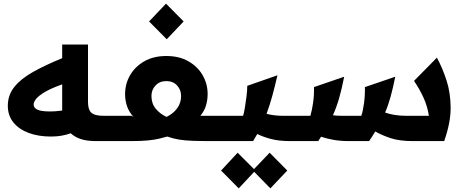

<svg xmlns="http://www.w3.org/2000/svg" viewBox="-20 -776 2561 1056"><path d="M260 -25Q191 -25 137.5 -45Q84 -65 53.5 -103Q23 -141 23 -194Q23 -253 59 -298Q95 -343 162 -380.5Q229 -418 322 -456V-531H464V-215Q464 -173 482.5 -156Q501 -139 551 -139H586V0H508Q457 0 423.5 -11.5Q390 -23 369 -43Q344 -34 317.5 -29.5Q291 -25 260 -25ZM165 -201Q165 -183 185.5 -173Q206 -163 256 -163Q267 -163 284 -164Q301 -165 322 -168Q322 -172 322 -176V-312Q260 -290 226 -269.5Q192 -249 178.5 -232Q165 -215 165 -201Z M586 -139H704Q708 -137 709.5 -135.5Q711 -134 714 -133Q689 -161 678.5 -192.5Q668 -224 668 -259Q668 -314 695 -361.5Q722 -409 773 -438.5Q824 -468 895 -468Q966 -468 1017 -438.5Q1068 -409 1095 -361.5Q1122 -314 1122 -259Q1122 -228 1113.5 -197.5Q1105 -167 1082 -139H1184V0H1148Q1084 0 1040 -1.5Q996 -3 963.5 -8.5Q931 -14 900 -25Q876 -18 852 -12.5Q828 -7 792.5 -3.5Q757 0 697 0H586Q556 0 556 -70Q556 -139 586 -139ZM896 -133Q933 -151 954.5 -180.5Q976 -210 976 -248Q976 -282 954 -306Q932 -330 895 -330Q858 -330 835.5 -306Q813 -282 813 -248Q813 -206 837 -177.5Q861 -149 896 -133ZM897 -560 800 -658 893 -756 990 -658Z M1184 -139H1317Q1322 -155 1327 -185Q1332 -215 1336 -247.5Q1340 -280 1340 -304L1506 -362Q1492 -302 1478 -250Q1464 -198 1446 -150Q1487 -139 1540 -139H1579V0H1576Q1515 0 1471 -11.5Q1427 -23 1395 -39Q1384 -19 1372 0H1184Q1154 0 1154 -70Q1154 -139 1184 -139ZM1293 260 1196 162 1287 64 1377 154 1463 64 1560 162 1467 260 1378 169Z M1579 -139H1687Q1696 -169 1702 -210.5Q1708 -252 1707 -297L1873 -354Q1859 -283 1844.5 -233.5Q1830 -184 1811 -142Q1835 -139 1860 -139H1967Q1976 -163 1982 -207.5Q1988 -252 1987 -297L2154 -354Q2141 -290 2128 -243Q2115 -196 2098 -157Q2120 -149 2150 -144Q2180 -139 2215 -139H2339Q2331 -191 2309.5 -238.5Q2288 -286 2257 -331L2383 -459Q2414 -401 2436 -333.5Q2458 -266 2458.5 -184Q2459 -102 2423 0H2251Q2177 0 2127.5 -16.5Q2078 -33 2044 -53Q2036 -40 2028 -27Q2020 -14 2010 0H1901Q1852 0 1813.5 -7Q1775 -14 1746 -24Q1738 -13 1730 0H1579Q1549 0 1549 -70Q1549 -139 1579 -139Z"/></svg>

Font: Readex Pro SemiBold
Style: Regular
Weight: 600
Designer: Bonnie Shaver-Troup, Thomas Jockin
Foundry: Lexend
Version: Version 1.204; ttfautohint (v1.8.4.7-5d5b)